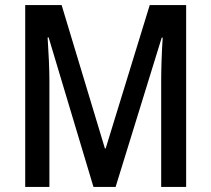

<svg xmlns="http://www.w3.org/2000/svg" viewBox="-20 -734 829 754"><path d="M347 0 171 -587H167Q170 -543 172 -496.5Q174 -450 174 -418V0H79V-714H222L392 -151H395L568 -714H711V0H613V-419Q613 -452 614.5 -497.5Q616 -543 619 -586H615L434 0Z"/></svg>

Font: Noto Sans Gurmukhi Condensed Medium
Style: Regular
Weight: 500
Width: 3
Designer: Jelle Bosma - Monotype Design Team
Foundry: Monotype Imaging Inc.
Version: Version 2.004; ttfautohint (v1.8.4.7-5d5b)